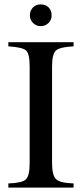

<svg xmlns="http://www.w3.org/2000/svg" viewBox="-20 -854 373 874"><path d="M215 -784Q215 -763 200.5 -749Q186 -735 165 -735Q145 -735 130.5 -749.5Q116 -764 116 -784Q116 -805 129.5 -819.5Q143 -834 165 -834Q188 -834 201.5 -820Q215 -806 215 -784ZM315 0H18V-19Q81 -21 98 -37.5Q115 -54 115 -112V-551Q115 -609 99 -624Q83 -639 18 -643V-662H315V-643Q252 -640 234.5 -624Q217 -608 217 -551V-112Q217 -56 235 -38.5Q253 -21 315 -19Z"/></svg>

Font: STIX MathJax Latin
Style: Regular
Weight: 400
Designer: MicroPress Inc., with final additions and corrections provided by Coen Hoffman, Elsevier (retired)
Version: Version 1.1.1